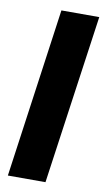

<svg xmlns="http://www.w3.org/2000/svg" viewBox="-81 -734 424 774"><g transform="rotate(10 130.5 -346.5)"><path d="M261 -693 163 0H9L106 -693Z"/></g></svg>

Font: Fira Sans Extra Condensed
Style: Bold Italic
Weight: 700
Width: 3
Italic angle: -8°
Designer: Carrois Corporate & Edenspiekermann AG
Foundry: Carrois Corporate GbR & Edenspiekermann AG
Version: Version 4.203